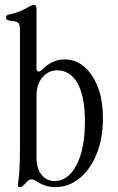

<svg xmlns="http://www.w3.org/2000/svg" viewBox="-20 -760 483 789"><path d="M206 9Q165 9 127 -17Q105 -32 87 -9Q77 2 72 5.5Q67 9 62 9Q51 9 54 -5Q58 -28 60 -64Q62 -100 62 -160V-640Q62 -658 56.5 -664.5Q51 -671 37 -673L16 -676Q5 -678 5 -688Q5 -698 16 -700Q44 -706 63 -714Q82 -722 95 -730Q111 -740 119 -740Q130 -740 130 -724V-477Q130 -469 136.5 -466.5Q143 -464 151 -472Q194 -516 245 -516Q291 -516 326.5 -485.5Q362 -455 382.5 -401Q403 -347 403 -274Q403 -191 377 -127Q351 -63 306.5 -27Q262 9 206 9ZM204 -16Q260 -16 294.5 -82Q329 -148 329 -260Q329 -363 299 -417Q269 -471 214 -471Q180 -471 155 -443Q130 -415 130 -365V-113Q130 -68 150.5 -42Q171 -16 204 -16Z"/></svg>

Font: Instrument Serif
Style: Regular
Weight: 400
Designer: Rodrigo Fuenzalida
Foundry: fragTYPE
Version: Version 1.000; ttfautohint (v1.8.4.7-5d5b);gftools[0.9.27]